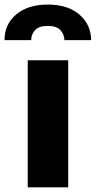

<svg xmlns="http://www.w3.org/2000/svg" viewBox="-64 -804 411 824"><path d="M55 0V-545.5H228.7V0ZM5.3 -741.8Q55.4 -784.4 141 -784.4Q226.9 -784.4 276.3 -741.8Q326.7 -698.5 327.1 -631.7H212.4Q212 -655.9 195.7 -674.4Q179.3 -692.8 141 -692.8Q102.6 -692.8 85.9 -674Q69.2 -655.2 70 -631.7H-44.4Q-45.1 -698.9 5.3 -741.8Z"/></svg>

Font: Inter P Extra Bold
Style: Regular
Weight: 800
Designer: Rasmus Andersson
Foundry: rsms
Version: Version 3.018;git-588b23468